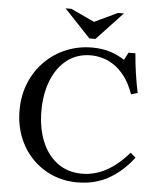

<svg xmlns="http://www.w3.org/2000/svg" viewBox="-59 -917 802 977"><g transform="rotate(5 342.5 -428.5)"><path d="M392 -36Q457 -36 516.5 -68.5Q576 -101 630 -164L657 -141Q604 -71 534 -30.5Q464 10 372 10H371Q302 10 243 -15.5Q184 -41 140 -87Q96 -133 72 -195Q48 -257 48 -330Q48 -407 74.5 -471Q101 -535 148 -582Q195 -629 257 -654.5Q319 -680 389 -680Q440 -680 480.5 -667Q521 -654 555 -632L575 -670H610Q614 -619 621.5 -568Q629 -517 639 -470L606 -460Q587 -514 560.5 -549Q534 -584 504 -604Q474 -624 443.5 -632Q413 -640 386 -640Q316 -640 265 -601Q214 -562 186.5 -493.5Q159 -425 159 -337Q159 -250 186.5 -182Q214 -114 266.5 -75Q319 -36 392 -36ZM504 -867H534L401 -725H370L236 -867H266L386 -811Z"/></g></svg>

Font: Brygada 1918 Medium
Style: Regular
Weight: 500
Designer: Mateusz Machalski | Borys Kosmynka | Przemek Hoffer
Foundry: NIEPODLEGLA 2018
Version: Version 3.006